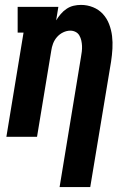

<svg xmlns="http://www.w3.org/2000/svg" viewBox="-20 -558 540 783"><path d="M223 205 310 -324Q312 -335 313.5 -347Q315 -359 314.5 -370.5Q314 -382 311.5 -393Q309 -404 303.5 -413.5Q298 -423 288 -428Q278 -433 267 -433Q252 -433 237.5 -426Q223 -419 212.5 -407Q202 -395 196.5 -380.5Q191 -366 189 -351L131 0H6L76 -425H52V-530H218L209 -475Q217 -488 227.5 -500.5Q238 -513 251.5 -522Q265 -531 280 -534.5Q295 -538 310 -538Q336 -538 359.5 -528.5Q383 -519 399.5 -501Q416 -483 425 -459.5Q434 -436 437 -411Q440 -386 438.5 -359.5Q437 -333 433 -307L348 205Z"/></svg>

Font: Iosevka Slab Extrabold Oblique
Style: Regular
Weight: 800
Italic angle: -9°
Monospace: yes
Designer: Belleve Invis
Foundry: Belleve Invis
Version: Version 11.1.1; ttfautohint (v1.8.3)